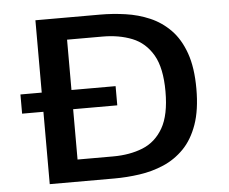

<svg xmlns="http://www.w3.org/2000/svg" viewBox="-51 -758 976 817"><g transform="rotate(-5 437.5 -350.0)"><path d="M129 0V-309H38V-391H129V-700H405Q459 -700 513.2 -692.2Q567.5 -684.5 616.5 -663.5Q665.5 -642.5 703.8 -603.5Q742 -564.5 764 -502.5Q786 -440.5 786 -350Q786 -259.5 764 -197.5Q742 -135.5 703.8 -96.5Q665.5 -57.5 616.5 -36.5Q567.5 -15.5 513.2 -7.8Q459 0 405 0ZM256 -94H408Q479 -94 534.5 -116.2Q590 -138.5 622 -194Q654 -249.5 654 -350Q654 -450.5 621.8 -506Q589.5 -561.5 533.8 -583.8Q478 -606 408 -606H256V-391H444.5V-309H256Z"/></g></svg>

Font: Trispace SemiExpanded Medium
Style: Regular
Weight: 500
Width: 6
Designer: Tyler Finck
Foundry: Etcetera Type Company
Version: Version 1.210; ttfautohint (v1.8.3)